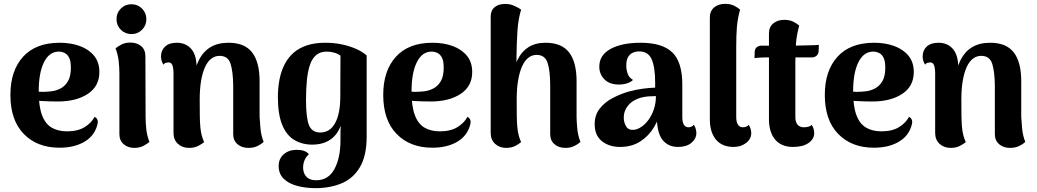

<svg xmlns="http://www.w3.org/2000/svg" viewBox="-20 -753 5384 997"><path d="M289 14Q173 14 103.5 -57.5Q34 -129 34 -260Q34 -386 100 -458.5Q166 -531 290 -531Q348 -531 394.5 -514Q441 -497 468.5 -463.5Q496 -430 496 -379Q496 -305 436 -265.5Q376 -226 281 -226Q241 -226 195.5 -228.5Q150 -231 97 -244L101 -285Q122 -283 144.5 -280Q167 -277 200 -276Q222 -276 247.5 -279Q273 -282 296 -294.5Q319 -307 333.5 -332.5Q348 -358 348 -402Q348 -436 339 -453.5Q330 -471 315.5 -478Q301 -485 285 -485Q236 -485 208.5 -430Q181 -375 181 -278Q181 -201 198 -155.5Q215 -110 248 -90.5Q281 -71 328 -71Q384 -71 419.5 -93Q455 -115 471 -146Q482 -142 486.5 -129Q491 -116 480 -88Q461 -39 410.5 -12.5Q360 14 289 14Z M663 -576Q630 -576 607.5 -598.5Q585 -621 585 -653Q585 -686 607.5 -708.5Q630 -731 663 -731Q695 -731 717.5 -708.5Q740 -686 740 -653Q740 -621 717.5 -598.5Q695 -576 663 -576ZM736 -146Q736 -118 739.5 -83.5Q743 -49 756 -16Q747 -8 726.5 3.5Q706 15 677 15Q645 15 622.5 -4Q600 -23 600 -56V-371Q600 -400 596.5 -434Q593 -468 580 -502Q589 -510 609 -521Q629 -532 657 -532Q691 -532 713 -513.5Q735 -495 735 -461Z M962 15Q927 15 904 -6Q881 -27 881 -63V-376Q880 -405 874 -417Q868 -429 855 -429Q850 -429 842 -427Q834 -425 829 -417Q816 -437 816 -460Q816 -491 837 -511Q858 -531 898 -531Q945 -531 973 -499Q1001 -467 1001 -401V-371L984 -340Q992 -400 1013.5 -442.5Q1035 -485 1073 -508Q1111 -531 1167 -531Q1250 -531 1289 -481Q1328 -431 1328 -331V-146Q1329 -124 1332.5 -86.5Q1336 -49 1349 -16Q1335 -3 1315.5 6Q1296 15 1270 15Q1236 15 1213.5 -4Q1191 -23 1191 -56V-309Q1190 -382 1177 -422.5Q1164 -463 1120 -463Q1097 -463 1078 -449Q1059 -435 1045.5 -406.5Q1032 -378 1024.5 -335Q1017 -292 1017 -235Q1017 -186 1017.5 -153Q1018 -120 1020 -96.5Q1022 -73 1026.5 -54Q1031 -35 1040 -15Q1031 -7 1010.5 4Q990 15 962 15Z M1618 224Q1568 224 1524 212.5Q1480 201 1453.5 175.5Q1427 150 1427 109Q1427 71 1453.5 48Q1480 25 1521 25Q1566 25 1584 48Q1569 61 1561.5 79Q1554 97 1554 117Q1554 135 1561 150Q1568 165 1583 174Q1598 183 1622 183Q1685 183 1716.5 125Q1748 67 1748 -25Q1748 -39 1748 -60.5Q1748 -82 1749 -100Q1732 -53 1694.5 -27.5Q1657 -2 1601 -2Q1549 -2 1508.5 -26Q1468 -50 1445.5 -104.5Q1423 -159 1423 -249Q1423 -298 1431.5 -341Q1440 -384 1458 -419Q1476 -454 1504.5 -479Q1533 -504 1574 -517.5Q1615 -531 1669 -531Q1713 -531 1752.5 -523Q1792 -515 1826 -500.5Q1860 -486 1884 -465V-44Q1884 55 1849.5 114Q1815 173 1755 198.5Q1695 224 1618 224ZM1643 -65Q1669 -65 1688 -77.5Q1707 -90 1720 -113.5Q1733 -137 1740 -171.5Q1747 -206 1747 -249L1748 -464Q1735 -474 1716 -479.5Q1697 -485 1677 -485Q1644 -485 1623 -468Q1602 -451 1590.5 -419Q1579 -387 1574 -340.5Q1569 -294 1569 -235Q1569 -141 1584.5 -103Q1600 -65 1643 -65Z M2225 14Q2109 14 2039.5 -57.5Q1970 -129 1970 -260Q1970 -386 2036 -458.5Q2102 -531 2226 -531Q2284 -531 2330.5 -514Q2377 -497 2404.5 -463.5Q2432 -430 2432 -379Q2432 -305 2372 -265.5Q2312 -226 2217 -226Q2177 -226 2131.5 -228.5Q2086 -231 2033 -244L2037 -285Q2058 -283 2080.5 -280Q2103 -277 2136 -276Q2158 -276 2183.5 -279Q2209 -282 2232 -294.5Q2255 -307 2269.5 -332.5Q2284 -358 2284 -402Q2284 -436 2275 -453.5Q2266 -471 2251.5 -478Q2237 -485 2221 -485Q2172 -485 2144.5 -430Q2117 -375 2117 -278Q2117 -201 2134 -155.5Q2151 -110 2184 -90.5Q2217 -71 2264 -71Q2320 -71 2355.5 -93Q2391 -115 2407 -146Q2418 -142 2422.5 -129Q2427 -116 2416 -88Q2397 -39 2346.5 -12.5Q2296 14 2225 14Z M2608 15Q2574 15 2551 -6Q2528 -27 2528 -63V-662Q2527 -696 2545.5 -713Q2564 -730 2592 -732Q2624 -735 2650 -723Q2676 -711 2686 -703Q2671 -654 2667 -593.5Q2663 -533 2662 -458V-371L2639 -340Q2647 -400 2667.5 -442.5Q2688 -485 2724 -508Q2760 -531 2813 -531Q2896 -531 2935 -481Q2974 -431 2974 -331V-146Q2974 -124 2977.5 -86.5Q2981 -49 2994 -16Q2981 -4 2961.5 5.5Q2942 15 2916 15Q2882 15 2859.5 -4Q2837 -23 2837 -56V-309Q2837 -385 2823.5 -426.5Q2810 -468 2766 -468Q2743 -468 2724 -453.5Q2705 -439 2691.5 -409.5Q2678 -380 2670.5 -336.5Q2663 -293 2663 -235Q2663 -186 2663.5 -153Q2664 -120 2666 -96.5Q2668 -73 2672.5 -54Q2677 -35 2686 -15Q2677 -7 2657 4Q2637 15 2608 15Z M3501 10Q3449 10 3419.5 -27.5Q3390 -65 3390 -161V-199L3414 -194Q3404 -139 3376 -92.5Q3348 -46 3304 -18Q3260 10 3200 10Q3143 10 3105.5 -20Q3068 -50 3068 -108Q3068 -156 3094.5 -189.5Q3121 -223 3161.5 -244Q3202 -265 3243 -277Q3283 -288 3318.5 -292.5Q3354 -297 3382 -298V-323Q3382 -404 3364 -445Q3346 -486 3299 -486Q3280 -486 3264.5 -478.5Q3249 -471 3240.5 -455Q3232 -439 3232 -412Q3232 -392 3239 -371Q3246 -350 3267 -338Q3255 -326 3235.5 -320Q3216 -314 3194 -314Q3145 -314 3118.5 -341Q3092 -368 3092 -407Q3092 -467 3150.5 -499Q3209 -531 3307 -531Q3419 -531 3471 -481Q3523 -431 3523 -314V-145Q3523 -92 3556 -92Q3561 -92 3569.5 -95Q3578 -98 3583 -105Q3590 -95 3593 -83Q3596 -71 3596 -62Q3596 -33 3570.5 -11.5Q3545 10 3501 10ZM3272 -79Q3291 -81 3311 -94.5Q3331 -108 3348 -131.5Q3365 -155 3375.5 -186Q3386 -217 3386 -254Q3367 -254 3347 -252.5Q3327 -251 3308.5 -246Q3290 -241 3274 -232Q3250 -219 3234.5 -195.5Q3219 -172 3219 -142Q3219 -117 3231.5 -96.5Q3244 -76 3272 -79Z M3790 10Q3729 10 3697.5 -28.5Q3666 -67 3666 -133V-662Q3666 -696 3688.5 -714.5Q3711 -733 3745 -733Q3775 -733 3795 -722Q3815 -711 3823 -703Q3810 -655 3806.5 -612.5Q3803 -570 3803 -508V-145Q3803 -119 3812 -105.5Q3821 -92 3838 -92Q3845 -92 3854 -95Q3863 -98 3867 -105Q3875 -95 3878 -83Q3881 -71 3881 -62Q3881 -31 3854 -10.5Q3827 10 3790 10Z M4098 10Q4037 10 4005 -28.5Q3973 -67 3973 -133V-580Q3973 -613 3995.5 -631.5Q4018 -650 4052 -650Q4082 -650 4102 -639Q4122 -628 4130 -620Q4117 -572 4113.5 -530Q4110 -488 4110 -426V-145Q4110 -119 4121.5 -105.5Q4133 -92 4155 -92Q4165 -92 4177.5 -95Q4190 -98 4194 -105Q4202 -95 4205 -83Q4208 -71 4208 -62Q4208 -31 4178.5 -10.5Q4149 10 4098 10ZM3898 -451 3899 -484Q3900 -501 3910.5 -508.5Q3921 -516 3935 -516H4109Q4113 -516 4130.5 -516.5Q4148 -517 4170.5 -517.5Q4193 -518 4210.5 -518.5Q4228 -519 4232 -520L4231 -488Q4230 -472 4220 -463.5Q4210 -455 4196 -455H3958Q3948 -455 3928 -454Q3908 -453 3898 -451Z M4518 14Q4402 14 4332.5 -57.5Q4263 -129 4263 -260Q4263 -386 4329 -458.5Q4395 -531 4519 -531Q4577 -531 4623.5 -514Q4670 -497 4697.5 -463.5Q4725 -430 4725 -379Q4725 -305 4665 -265.5Q4605 -226 4510 -226Q4470 -226 4424.5 -228.5Q4379 -231 4326 -244L4330 -285Q4351 -283 4373.5 -280Q4396 -277 4429 -276Q4451 -276 4476.5 -279Q4502 -282 4525 -294.5Q4548 -307 4562.5 -332.5Q4577 -358 4577 -402Q4577 -436 4568 -453.5Q4559 -471 4544.5 -478Q4530 -485 4514 -485Q4465 -485 4437.5 -430Q4410 -375 4410 -278Q4410 -201 4427 -155.5Q4444 -110 4477 -90.5Q4510 -71 4557 -71Q4613 -71 4648.5 -93Q4684 -115 4700 -146Q4711 -142 4715.5 -129Q4720 -116 4709 -88Q4690 -39 4639.5 -12.5Q4589 14 4518 14Z M4917 15Q4882 15 4859 -6Q4836 -27 4836 -63V-376Q4835 -405 4829 -417Q4823 -429 4810 -429Q4805 -429 4797 -427Q4789 -425 4784 -417Q4771 -437 4771 -460Q4771 -491 4792 -511Q4813 -531 4853 -531Q4900 -531 4928 -499Q4956 -467 4956 -401V-371L4939 -340Q4947 -400 4968.5 -442.5Q4990 -485 5028 -508Q5066 -531 5122 -531Q5205 -531 5244 -481Q5283 -431 5283 -331V-146Q5284 -124 5287.5 -86.5Q5291 -49 5304 -16Q5290 -3 5270.5 6Q5251 15 5225 15Q5191 15 5168.5 -4Q5146 -23 5146 -56V-309Q5145 -382 5132 -422.5Q5119 -463 5075 -463Q5052 -463 5033 -449Q5014 -435 5000.5 -406.5Q4987 -378 4979.5 -335Q4972 -292 4972 -235Q4972 -186 4972.5 -153Q4973 -120 4975 -96.5Q4977 -73 4981.5 -54Q4986 -35 4995 -15Q4986 -7 4965.5 4Q4945 15 4917 15Z"/></svg>

Font: Arima Thin
Style: Regular
Weight: 100
Designer: Joana Correia and Natanael Gama
Foundry: NDISCOVER
Version: Version 1.101;gftools[0.9.23]